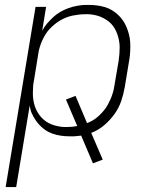

<svg xmlns="http://www.w3.org/2000/svg" viewBox="-20 -548 640 783"><path d="M3 215 125 -520H168L152 -422Q160 -438 172 -452Q184 -466 197.5 -478.5Q211 -491 227 -500Q243 -509 259.5 -515Q276 -521 296 -524.5Q316 -528 328 -528H341Q358 -528 374 -526Q390 -524 406 -519.5Q422 -515 435.5 -507Q449 -499 460.5 -488.5Q472 -478 481 -465Q490 -452 496 -437.5Q502 -423 506 -407.5Q510 -392 511 -375.5Q512 -359 511 -339.5Q510 -320 508 -309L489 -194Q484 -165 474.5 -136.5Q465 -108 447 -83Q429 -58 405 -37.5Q381 -17 352 -6L399 103L359 118L311 5Q301 6 293 7Q285 8 280 8H266Q247 8 229 5.5Q211 3 194 -3Q177 -9 163 -19Q149 -29 137.5 -42Q126 -55 116 -73Q106 -91 104 -103L101 -117L46 215ZM242 -30H254Q264 -30 274 -31Q284 -32 295 -34L249 -142L288 -157L335 -46Q346 -50 356.5 -56Q367 -62 376 -69.5Q385 -77 393.5 -86Q402 -95 409 -104.5Q416 -114 421.5 -124.5Q427 -135 431.5 -145.5Q436 -156 440 -169Q444 -182 445 -190L464 -301Q466 -315 467 -328.5Q468 -342 468 -355.5Q468 -369 465.5 -382Q463 -395 459 -407Q455 -419 448.5 -430.5Q442 -442 433.5 -451Q425 -460 414 -467Q403 -474 391.5 -479Q380 -484 364.5 -487Q349 -490 340 -490H328Q315 -490 302 -488.5Q289 -487 276.5 -484.5Q264 -482 251 -477Q238 -472 226 -465Q214 -458 203 -449Q192 -440 182.5 -430Q173 -420 166 -408.5Q159 -397 153 -384.5Q147 -372 142.5 -357Q138 -342 137 -334L119 -223Q116 -209 115 -195Q114 -181 114 -167.5Q114 -154 116 -140.5Q118 -127 122 -115Q126 -103 132.5 -91.5Q139 -80 147.5 -70.5Q156 -61 166.5 -53.5Q177 -46 189.5 -41Q202 -36 217.5 -33Q233 -30 242 -30Z"/></svg>

Font: Iosevka Aile Extralight
Style: Italic
Weight: 200
Italic angle: -9°
Designer: Belleve Invis
Foundry: Belleve Invis
Version: Version 31.1.0; ttfautohint (v1.8.4)